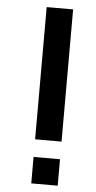

<svg xmlns="http://www.w3.org/2000/svg" viewBox="-56 -834 432 868"><g transform="rotate(5 160.0 -400.0)"><path d="M120 0H240V-120H120ZM120 -200H240V-800H120Z"/></g></svg>

Font: Gauge Heavy
Style: Bold
Weight: 900
Designer: Daniel Pimley
Foundry: Daniel Pimley
Version: Version 1.003;PS 001.001;hotconv 1.0.56